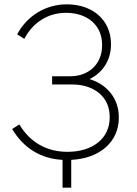

<svg xmlns="http://www.w3.org/2000/svg" viewBox="-20 -729 629 884"><path d="M268 135H308V7C439 1 527 -76 527 -186V-190C527 -277 471 -341 392 -365C450 -392 491 -450 491 -523V-527C491 -634 409 -709 288 -709C191 -709 105 -657 59 -571L92 -550C132 -627 202 -670 284 -670C383 -670 450 -612 450 -524V-519C450 -435 389 -378 305 -378H220V-340H313C413 -340 485 -283 485 -192V-187C485 -92 407 -30 291 -30C195 -30 119 -73 69 -156L36 -135C88 -48 167 2 268 7Z"/></svg>

Font: Fixel Text ExtraLight
Style: Regular
Weight: 200
Width: 4
Designer: AlfaBravo + MacPaw
Foundry: Kyrylo Tkachov, Marchela Mozhyna, Serhii Makarenko, Maria Weinstein, Zakhar Kryvoshyya
Version: Version 1.211